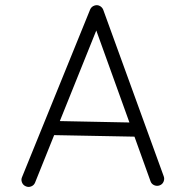

<svg xmlns="http://www.w3.org/2000/svg" viewBox="-20 -690 712 741"><path d="M79.1 28.8Q68.8 24.4 64.7 13.7Q60.5 2.9 65.4 -7.3L328.1 -653.8Q333 -664.6 344.5 -668.5Q356 -672.4 366.2 -666.5Q375 -661.1 378.4 -652.3L611.8 -9.8Q615.7 0.5 611.3 11Q606.9 21.5 596.2 25.4Q585.9 29.3 575.4 24.9Q564.9 20.5 561 9.8L499 -162.6L189 -168.5L115.2 15.1Q110.8 25.4 100.1 29.5Q89.4 33.7 79.1 28.8ZM351.6 -572.3 210.9 -222.7 479.5 -217.3Z"/></svg>

Font: Mikhak Light
Style: Regular
Weight: 300
Designer: Amin Abedi
Version: Version 3.3